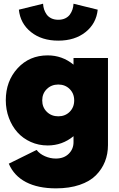

<svg xmlns="http://www.w3.org/2000/svg" viewBox="-20 -784 655 1054"><path d="M241.8 14.5Q191.8 14.5 148.9 -4.8Q105.9 -24.1 75.9 -57.5Q45.9 -90.9 28.9 -136.6Q11.8 -182.3 11.8 -233.6Q11.8 -338.6 76.6 -409.3Q141.4 -480 241.8 -480Q321.8 -480 383.6 -429.1V-465.5H572.7V12.7Q572.7 61.4 556.1 103.2Q539.5 145 506.4 178.4Q473.2 211.8 417 230.9Q360.9 250 287.3 250Q188.6 250 122.7 215.7Q56.8 181.4 28.2 114.5L180.9 39.1Q197.7 60.9 226.8 73.6Q255.9 86.4 286.4 86.4Q330.5 86.4 357 60.5Q383.6 34.5 383.6 -3.6V-36.4Q321.8 14.5 241.8 14.5ZM83.6 -730.9 216.4 -763.6Q217.3 -747.3 222 -732.5Q226.8 -717.7 236.1 -704.5Q245.5 -691.4 261.8 -683.4Q278.2 -675.5 300 -675.5Q321.8 -675.5 338.2 -683.4Q354.5 -691.4 363.9 -704.5Q373.2 -717.7 378 -732.5Q382.7 -747.3 383.6 -763.6L516.4 -730.9Q508.6 -655 449.8 -608Q390.9 -560.9 300 -560.9Q209.1 -560.9 150.2 -608Q91.4 -655 83.6 -730.9ZM362.5 -295.2Q337.7 -320 300 -320Q262.3 -320 237 -295.2Q211.8 -270.5 211.8 -232.7Q211.8 -195 237 -170.2Q262.3 -145.5 300 -145.5Q337.7 -145.5 362.5 -170.2Q387.3 -195 387.3 -232.7Q387.3 -270.5 362.5 -295.2Z"/></svg>

Font: Spartan MB Black
Style: Regular
Weight: 900
Designer: Matt Bailey, Mirko Velimirovic
Foundry: Matt Bailey
Version: Version 1.005